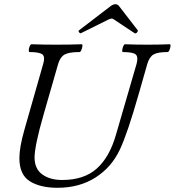

<svg xmlns="http://www.w3.org/2000/svg" viewBox="-20 -878 829 911"><path d="M253 13Q171 13 121.5 -18Q72 -49 72 -128Q72 -179 96 -263L185 -575Q195 -608 181.5 -619.5Q168 -631 120 -631Q116 -631 116.5 -640.5Q117 -650 121 -659Q125 -668 129 -668Q159 -667 189 -666.5Q219 -666 248 -666Q278 -666 308 -666.5Q338 -667 367 -668Q372 -668 371 -659Q370 -650 366 -640.5Q362 -631 357 -631Q308 -631 287 -619.5Q266 -608 256 -575L187 -335Q165 -259 154.5 -208Q144 -157 144 -131Q144 -77 180.5 -50.5Q217 -24 275 -24Q379 -24 439.5 -78.5Q500 -133 530 -238L628 -575Q637 -608 624 -619.5Q611 -631 563 -631Q559 -631 560 -640.5Q561 -650 565 -659Q569 -668 573 -668Q600 -667 626.5 -666.5Q653 -666 679 -666Q706 -666 732.5 -666.5Q759 -667 785 -668Q790 -668 789 -659Q788 -650 784 -640.5Q780 -631 775 -631Q728 -631 708.5 -619.5Q689 -608 679 -575L639 -435Q585 -245 549 -169Q510 -85 433.5 -36Q357 13 253 13ZM365 -721Q361 -718 355.5 -724.5Q350 -731 356 -735L505 -849Q517 -858 528 -858Q538 -858 545 -849L633 -735Q636 -731 630 -724Q624 -717 618 -721L523 -784Q516 -790 509 -790Q504 -790 492 -784Z"/></svg>

Font: Junicode
Style: Italic
Weight: 400
Italic angle: -11°
Designer: Peter S. Baker
Version: Version 2.100; ttfautohint (v1.8.4)